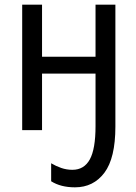

<svg xmlns="http://www.w3.org/2000/svg" viewBox="-20 -557 581 822"><path d="M389 -537V-314H160V-537H75V0H160V-242H389V-17Q389 81 364.5 125.5Q340 170 290 170Q265 170 242 162Q219 154 199 142V219Q240 245 301 245Q380 245 427 182.5Q474 120 474 -15V-537Z"/></svg>

Font: Noto Sans UI SemiCondensed
Style: Regular
Weight: 400
Width: 4
Designer: Monotype Design Team
Foundry: Monotype Imaging Inc.
Version: 1.001